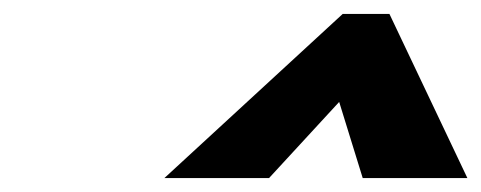

<svg xmlns="http://www.w3.org/2000/svg" viewBox="-20 -860 689 275"><path d="M499.5 -605H649.4L537.8 -840H470.8L215.5 -605H365.4L465.8 -714Z"/></svg>

Font: Hussar
Style: BdSuprConOblThree
Weight: 700
Foundry: Cannot Into Space Fonts
Version: Version 2.00